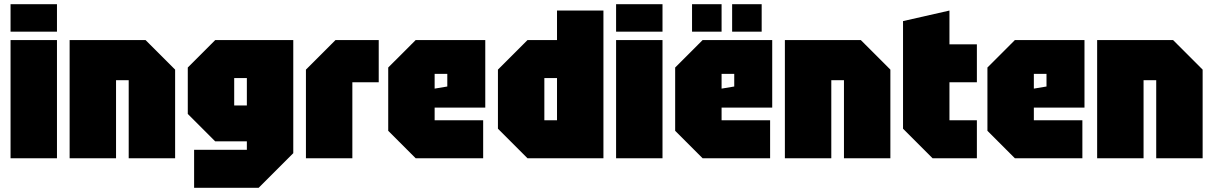

<svg xmlns="http://www.w3.org/2000/svg" viewBox="-20 -750 5750 910"><path d="M30 0V-560H250V0ZM30 -600V-730H250V-600Z M310 0V-560H670L810 -420V0H590V-370H530V0Z M900 140V-40H1150V-80H1000L870 -210V-430L1000 -560H1370V-24L1206 140ZM1090 -380V-250H1150V-380Z M1430 0V-420L1570 -560H1775V-360H1650V0Z M1820 -130V-430L1950 -560H2280V-240H2040V-180H2270V0H1950ZM2040 -330 2100 -340V-400H2040Z M2840 -700V0H2480L2340 -140V-420L2480 -560H2620V-700ZM2560 -180H2620V-380H2560Z M2900 0V-560H3120V0ZM2900 -600V-730H3120V-600Z M3180 -130V-430L3310 -560H3640V-240H3400V-180H3630V0H3310ZM3400 -330 3460 -340V-400H3400ZM3260 -600V-730H3400V-600ZM3450 -600V-730H3590V-600Z M3700 0V-560H4060L4200 -420V0H3980V-370H3920V0Z M4260 -650 4480 -700V-540H4610V-360H4480V-180H4610V0H4400L4260 -140Z M4660 -130V-430L4790 -560H5120V-240H4880V-180H5110V0H4790ZM4880 -330 4940 -340V-400H4880Z M5180 0V-560H5540L5680 -420V0H5460V-370H5400V0Z"/></svg>

Font: Tektur Condensed Black
Style: Regular
Weight: 900
Width: 3
Designer: Adam Jagosz
Foundry: Adam Jagosz
Version: Version 1.005;gftools[0.9.30]